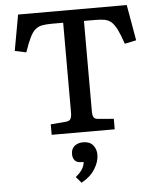

<svg xmlns="http://www.w3.org/2000/svg" viewBox="-63 -754 911 1095"><g transform="rotate(-5 392.5 -206.5)"><path d="M213 0V-60L298 -67Q319 -68 326.5 -79.5Q334 -91 334 -117V-631H270Q237 -631 214.5 -627Q192 -623 175 -609Q158 -595 143 -564.5Q128 -534 110 -481L45 -495L82 -700H704L740 -495L674 -481Q656 -534 641 -564Q626 -594 609.5 -608.5Q593 -623 570.5 -627Q548 -631 516 -631H453V-114Q453 -89 460 -78.5Q467 -68 489 -67L574 -60V0ZM359 287 329 252Q357 229 368.5 209Q380 189 381 170H370Q342 170 330.5 156Q319 142 319 120Q319 90 338 74Q357 58 389 58Q425 58 444 80.5Q463 103 463 136Q463 175 437 217Q411 259 359 287Z"/></g></svg>

Font: Literata 7pt Medium
Style: Regular
Weight: 500
Designer: Latin by Veronika Burian and Jose Scaglione. Greek by Irene Vlachou. Cyrillic by Vera Evstafieva.
Foundry: TypeTogether
Version: Version 3.002